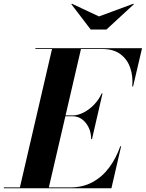

<svg xmlns="http://www.w3.org/2000/svg" viewBox="-68 -1008 780 1028"><path d="M462 -920 646 -988 649 -985.5 502 -850H417.5L314 -985.5L317 -988ZM320.5 -385.5H282L193.5 -4.5H307.5Q376 -4.5 428.2 -33.2Q480.5 -62 517.2 -111.8Q554 -161.5 576 -225H580.5L528.5 0H-47.5V-4.5H38.5L210.5 -745.5H121.5V-750H692.5L644.5 -545H640Q645 -598.5 629.5 -644.2Q614 -690 577 -717.8Q540 -745.5 481.5 -745.5H365.5L283 -390H320.5Q349 -390 379.5 -405.5Q410 -421 435.8 -447.8Q461.5 -474.5 476.5 -508H481L424.5 -263H420Q420 -313.5 391.5 -349.5Q363 -385.5 320.5 -385.5Z"/></svg>

Font: Bodoni* 36pt
Style: Bold Italic
Weight: 700
Italic angle: -13°
Version: Version 2.3